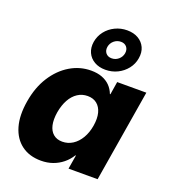

<svg xmlns="http://www.w3.org/2000/svg" viewBox="-146 -906 907 1024"><g transform="rotate(20 307.5 -394.5)"><path d="M204.1 10.7Q138.2 10.7 93.5 -22.5Q48.8 -55.7 31 -116.7Q13.2 -177.7 27.3 -261.7Q41 -344.7 79.8 -405.5Q118.7 -466.3 174.1 -499.5Q229.5 -532.7 293 -532.7Q328.6 -532.7 355.5 -522.5Q382.3 -512.2 400.6 -493.7Q418.9 -475.1 428.7 -449.2H431.6L443.4 -522.5H608.9L522.5 0H357.4L370.6 -79.1H367.7Q350.6 -51.3 325.9 -31.2Q301.3 -11.2 270.5 -0.2Q239.7 10.7 204.1 10.7ZM275.9 -123.5Q308.1 -123.5 334.7 -140.6Q361.3 -157.7 379.6 -188.7Q397.9 -219.7 404.8 -261.7Q411.6 -303.7 403.6 -334.5Q395.5 -365.2 374.5 -382.1Q353.5 -398.9 321.8 -398.9Q290.5 -398.9 265.1 -382.3Q239.7 -365.7 222.7 -335Q205.6 -304.2 198.2 -261.7Q191.4 -219.2 198.2 -188.2Q205.1 -157.2 225.1 -140.4Q245.1 -123.5 275.9 -123.5ZM360.8 -562.5Q324.2 -562.5 297.9 -577.9Q271.5 -593.3 259.3 -620.1Q247.1 -647 252.4 -681.2Q258.3 -715.8 279.3 -742.7Q300.3 -769.5 332 -784.9Q363.8 -800.3 399.9 -800.3Q437 -800.3 463.4 -784.9Q489.7 -769.5 502 -742.7Q514.2 -715.8 508.3 -681.2Q502.9 -647.5 481.7 -620.4Q460.4 -593.3 429 -577.9Q397.5 -562.5 360.8 -562.5ZM371.6 -631.3Q393.6 -631.3 410.2 -645.5Q426.8 -659.7 430.7 -681.2Q434.1 -703.1 422.4 -717.3Q410.6 -731.4 389.6 -731.4Q367.7 -731.4 350.8 -717.3Q334 -703.1 330.1 -681.2Q326.7 -659.7 338.4 -645.5Q350.1 -631.3 371.6 -631.3Z"/></g></svg>

Font: Inter 28pt ExtraBold
Style: Italic
Weight: 800
Italic angle: -9.3988°
Designer: Rasmus Andersson
Foundry: rsms
Version: Version 4.001;git-66647c0bb